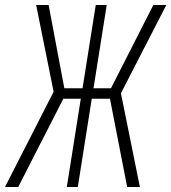

<svg xmlns="http://www.w3.org/2000/svg" viewBox="-35 -750 687 770"><path d="M-15 0 180 -382 110 -730H160L223 -396H296L349 -730H393L340 -396H410L580 -730H632L450 -376L526 0H475L406 -354H333L277 0H233L289 -354H219L38 0Z"/></svg>

Font: NKDuy Mono Thin
Style: Italic
Weight: 100
Italic angle: -9°
Monospace: yes
Designer: NKDuy
Foundry: NKDuy
Version: Version 2.251; ttfautohint (v1.8.4.7-5d5b)